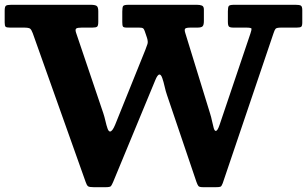

<svg xmlns="http://www.w3.org/2000/svg" viewBox="-22 -770 1280 800"><path d="M457.5 -249.5 583.5 -562Q589.5 -577 592.5 -586.8Q595.5 -596.5 590.5 -612.5L581 -640.5Q578 -649.5 573.8 -652.2Q569.5 -655 557.5 -655H506.5Q493 -655 490.2 -659.5Q487.5 -664 487.5 -678V-722Q487.5 -740 491.2 -745Q495 -750 513 -750H799Q811 -750 819.2 -746.8Q827.5 -743.5 827.5 -730.5V-682.5Q827.5 -666 822.2 -660.5Q817 -655 800.5 -655H773Q754 -655 749.8 -650.8Q745.5 -646.5 750 -632.5L853.5 -296.5Q858 -282.5 861.5 -265.5Q865 -248.5 868.5 -236.5Q872 -224.5 877 -224.5Q880.5 -224.5 884.2 -230Q888 -235.5 893 -250L1021.5 -630.5Q1026.5 -645.5 1026 -650.2Q1025.5 -655 1003.5 -655H951Q936 -655 931.8 -659.5Q927.5 -664 927.5 -679.5V-723Q927.5 -740.5 931.5 -745.2Q935.5 -750 952.5 -750H1210Q1225 -750 1231.2 -746.8Q1237.5 -743.5 1237.5 -728V-676.5Q1237.5 -662 1233 -658.5Q1228.5 -655 1214 -655H1150Q1130.5 -655 1126.2 -650Q1122 -645 1117.5 -631L906 -6.5Q901.5 5.5 897 7.8Q892.5 10 876.5 10H825.5Q808.5 10 804.8 5.2Q801 0.5 796.5 -12L674 -373.5Q668.5 -389 664 -409.2Q659.5 -429.5 654.2 -444.5Q649 -459.5 642.5 -459.5Q634.5 -459.5 625 -436L449.5 -12Q444 0.5 440.5 5.2Q437 10 417.5 10H369Q350 10 344.8 6Q339.5 2 335 -11.5L114.5 -631.5Q109 -646.5 103.2 -650.8Q97.5 -655 76.5 -655H19.5Q5.5 -655 1.5 -658.5Q-2.5 -662 -2.5 -676V-725.5Q-2.5 -742.5 2.8 -746.2Q8 -750 24 -750H356.5Q373.5 -750 380.5 -745.5Q387.5 -741 387.5 -723V-679Q387.5 -663 382.8 -659Q378 -655 363 -655H318.5Q300.5 -655 295.5 -651Q290.5 -647 295 -633.5L408.5 -298Q413.5 -283 417.5 -265.2Q421.5 -247.5 426 -234.8Q430.5 -222 436.5 -222Q446 -222 457.5 -249.5Z"/></svg>

Font: Besley
Style: Bold
Weight: 700
Designer: Owen Earl
Foundry: indestructible type*
Version: Version 2.001; ttfautohint (v1.8.3)